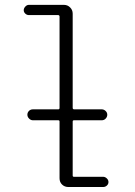

<svg xmlns="http://www.w3.org/2000/svg" viewBox="-20 -750 540 770"><path d="M95.7 -689.5Q87.9 -689.5 81.5 -695.3Q75.2 -701.2 75.2 -709Q75.2 -716.8 81.5 -723.6Q87.9 -730.5 95.7 -730.5H236.3Q251 -730.5 261.2 -720.2Q271.5 -710 271.5 -695.3V-317.4Q271.5 -312.5 276.4 -311.5H387.7Q396.5 -311.5 403.3 -305.2Q410.2 -298.8 410.2 -290Q410.2 -281.2 403.8 -274.4Q397.5 -267.6 387.7 -267.6H276.4Q271.5 -267.6 271.5 -262.7V-45.9Q271.5 -41 276.4 -41H393.6Q401.4 -41 408.2 -34.7Q415 -28.3 415 -20Q415 -11.7 408.7 -5.9Q402.3 0 393.6 0H253.9Q239.3 0 229 -9.8Q218.8 -19.5 218.8 -35.2V-262.7Q218.8 -267.6 213.9 -267.6H112.3Q103.5 -267.6 96.7 -274.4Q89.8 -281.2 89.8 -290Q89.8 -298.8 96.2 -305.2Q102.5 -311.5 112.3 -311.5H213.9Q218.8 -311.5 218.8 -317.4V-683.6Q218.8 -688.5 213.9 -689.5Z"/></svg>

Font: Rounded-L Mgen+ 1mn light
Style: Regular
Weight: 200
Designer: [Source Han Sans]
Ryoko NISHIZUKA  (kana & ideographs); Paul D. Hunt (Latin, Greek & Cyrillic); Wenlong ZHANG  (bopomofo
Version: Version 1.059.20150602